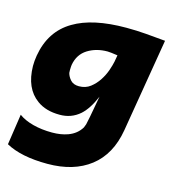

<svg xmlns="http://www.w3.org/2000/svg" viewBox="-101 -507 747 812"><g transform="rotate(15 272.5 -101.0)"><path d="M179 221Q64 221 -3 184L17 49.5Q42 68 80.2 78Q118.5 88 164 88Q203 88 233 77Q270 63.5 289 32Q292 24 294.8 16.8Q297.5 9.5 319 -110.5Q295 -53.5 264 -25.5Q226.5 7.5 175 7Q115 7 76 -21.5Q15 -65.5 13.5 -163Q13.5 -185.5 17.5 -209.5Q36.5 -320.5 124 -372Q206.5 -421.5 353.5 -421.5Q398.5 -421.5 440.5 -418Q482.5 -414.5 525.5 -410.5L457 0Q438.5 109 366.2 165Q294 221 179 221ZM223 -130.5Q252 -130.5 272.8 -146.5Q293.5 -162.5 308 -184.8Q322.5 -207 330.8 -231Q339 -255 342 -270.2Q345 -285.5 347 -299Q313.5 -304 302.5 -304Q253.5 -304 216.2 -280.8Q179 -257.5 170.5 -210.5Q169.5 -205.5 169 -187L169.5 -174.5Q173.5 -158.5 186.2 -144.5Q199 -130.5 223 -130.5Z"/></g></svg>

Font: Lucymar Sans ExtraBold
Style: Italic
Weight: 800
Italic angle: -10°
Foundry: The League of Moveable Type (original font) / Main changes by Cristiano Sobral with portions from Mirco Monsees
Version: Version 2.00;August 30, 2020;FontCreator 13.0.0.2681 64-bit